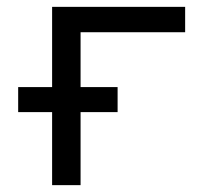

<svg xmlns="http://www.w3.org/2000/svg" viewBox="-20 -540 640 560"><path d="M132 0V-213H33V-286H132V-520H520V-446H215V-286H323V-213H215V0Z"/></svg>

Font: Iosevka Custom Extended
Style: Regular
Weight: 400
Width: 7
Monospace: yes
Designer: Belleve Invis
Foundry: Belleve Invis
Version: Version 11.2.4; ttfautohint (v1.8.4)